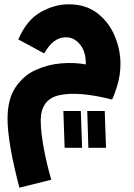

<svg xmlns="http://www.w3.org/2000/svg" viewBox="-20 -478 621 891"><path d="M70 393 218 356Q197 285 183 209Q169 133 169 82Q169 -19 258.5 -37Q348 -55 500 -16Q511 -37 525 -83.5Q539 -130 539 -183Q539 -246 513 -309.5Q487 -373 433.5 -415.5Q380 -458 298 -458Q232 -458 167.5 -421Q103 -384 65 -295L185 -230Q227 -305 285 -305Q326 -305 353 -269.5Q380 -234 378 -179Q327 -189 264.5 -184Q202 -179 145 -153Q88 -127 51.5 -72Q15 -17 15 73Q15 183 70 393ZM390 208 385 37H466L472 208ZM280 208 274 37H355L361 208Z"/></svg>

Font: Noto Sans Arabic Extra
Style: Regular
Weight: 800
Designer: Nadine Chahine - Monotype Design Team
Foundry: Monotype Imaging Inc.
Version: Version 1.902